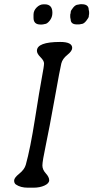

<svg xmlns="http://www.w3.org/2000/svg" viewBox="-20 -891 442 909"><path d="M171.4 -774.9Q138.7 -774.9 138.7 -806.6V-821.8Q138.7 -840.8 153.6 -855.7Q168.5 -870.6 186.5 -870.6H191.4Q228 -870.6 228 -831.1V-829.6Q228 -809.1 215.3 -793.2Q202.6 -777.3 191.9 -777.3Q187.5 -775.9 186 -775.9L178.7 -774.9ZM364.7 -777.3Q361.8 -776.4 360.4 -776.4L354.5 -775.4H344.2Q314.5 -775.4 314.5 -799.8Q313.5 -801.8 313.5 -803.7L312.5 -809.6V-821.8Q314.9 -829.1 314.9 -835Q314.9 -840.8 326.4 -855Q337.9 -869.1 350.1 -869.1Q353 -870.1 354.5 -870.1L361.8 -871.1H366.2Q399.9 -871.1 399.9 -845.2Q400.9 -842.3 400.9 -840.8L401.9 -835V-824.2Q400.4 -819.8 400.4 -813.7Q400.4 -807.6 388.4 -792.5Q376.5 -777.3 364.7 -777.3ZM138.2 -2.4H111.8Q77.1 -2.4 55.2 -17.6Q46.9 -23.4 46.9 -36.4Q46.9 -49.3 71.3 -68.8Q95.7 -88.4 102.1 -110.8Q123.5 -187.5 145.5 -327.4Q167.5 -467.3 178 -522.7Q188.5 -578.1 188.5 -590.8Q188.5 -603.5 171.6 -620.4Q154.8 -637.2 154.8 -650.4Q154.8 -692.4 265.1 -692.4Q321.8 -692.4 321.8 -664.1Q321.8 -649.4 298.8 -631.1Q275.9 -612.8 270.3 -590.6Q264.6 -568.4 238.8 -424.1Q212.9 -279.8 196.8 -203.6Q180.7 -127.4 180.7 -107.7Q180.7 -87.9 196.8 -70.3Q212.9 -52.7 212.9 -37.8Q212.9 -22.9 190.9 -12.7Q168.9 -2.4 138.2 -2.4Z"/></svg>

Font: Averia Libre Light
Style: Italic
Weight: 300
Italic angle: -8.5°
Version: Version 1.002